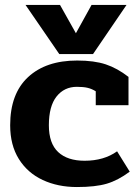

<svg xmlns="http://www.w3.org/2000/svg" viewBox="-20 -739 564 774"><path d="M83 -719H222L286 -605L349 -719H490L355 -521H219ZM21 -234Q21 -361 93 -428Q165 -495 291 -495Q360 -495 406.5 -479.5Q453 -464 498 -429V-315H366V-371Q350 -381 333 -385Q316 -389 290 -389Q239 -389 208 -350Q177 -311 177 -234Q177 -161 214.5 -126Q252 -91 321 -91Q399 -91 452 -129L503 -47Q456 -12 410.5 1.5Q365 15 290 15Q213 15 152 -13.5Q91 -42 56 -98Q21 -154 21 -234Z"/></svg>

Font: Pridi SemiBold
Style: Regular
Weight: 600
Designer: Katatrad Team
Foundry: CadsonDemak
Version: Version 1.001